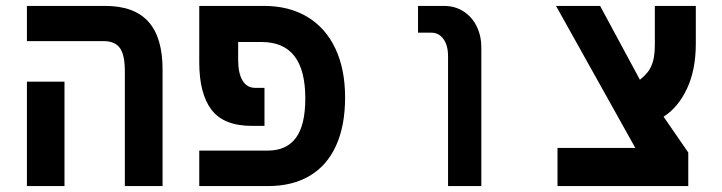

<svg xmlns="http://www.w3.org/2000/svg" viewBox="-20 -629 2440 649"><path d="M330.5 -490H71V-609H335.5Q433.5 -609 481.5 -555.8Q529.5 -502.5 529.5 -394.5V0H402V-388.5Q402 -443.5 385.2 -466.8Q368.5 -490 330.5 -490ZM71 -353H198V0H71Z M653.5 -120H885.5Q948 -120 980 -162.8Q1012 -205.5 1012 -296.5Q1012 -392 975.2 -439.5Q938.5 -487 864 -487H785V-427Q785 -381.5 799.8 -356.8Q814.5 -332 843 -332H874V-203.5H831.5Q736.5 -203.5 695 -257.8Q653.5 -312 653.5 -419V-609H872.5Q957 -609 1018.8 -572Q1080.5 -535 1113.5 -465.2Q1146.5 -395.5 1146.5 -299.5Q1146.5 -204 1116 -136.8Q1085.5 -69.5 1027 -34.8Q968.5 0 885.5 0H653.5Z M1438 -518.5H1393V-609H1480.5Q1518.5 -609 1547.2 -590.2Q1576 -571.5 1591.5 -539.5Q1607 -507.5 1607 -468.5V0H1494.5V-439Q1494.5 -475.5 1479 -497Q1463.5 -518.5 1438 -518.5Z M1864.5 -129H2127.5L1859.5 -609H2008.5L2143 -359.5Q2160.5 -373.5 2171.2 -387.8Q2182 -402 2187.8 -424Q2193.5 -446 2193.5 -480V-609H2332V-482Q2332 -393 2302.2 -329.5Q2272.5 -266 2223 -234.5L2306.5 -113.5V0H1864.5Z"/></svg>

Font: JuliaMono
Style: Bold
Weight: 700
Monospace: yes
Designer: cormullion
Foundry: corm
Version: Version 0.055; ttfautohint (v1.8.4)